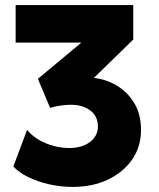

<svg xmlns="http://www.w3.org/2000/svg" viewBox="-20 -720 627 755"><path d="M265.5 15Q218 15 172.2 4.5Q126.5 -6 89.8 -24.2Q53 -42.5 32.5 -65.5L86.5 -209.5Q113 -176.5 159 -157.2Q205 -138 253.5 -138Q286.5 -138 311.5 -148.8Q336.5 -159.5 350.8 -178.5Q365 -197.5 365 -222.5Q365 -263 335.2 -285.5Q305.5 -308 258.5 -308Q239.5 -308 218.8 -305Q198 -302 177 -296L129 -410L300 -552.5H41.5V-700H504V-564.5L349 -413.5Q395 -409 437.5 -384.5Q480 -360 507.2 -316Q534.5 -272 534.5 -208.5Q534.5 -143.5 500 -93.2Q465.5 -43 405 -14Q344.5 15 265.5 15Z"/></svg>

Font: Geologica ExtraBold
Style: Regular
Weight: 800
Designer: Sindre Bremnes, Frode Helland
Foundry: Monokrom Skriftforlag AS
Version: Version 1.010;gftools[0.9.28]